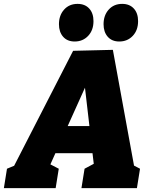

<svg xmlns="http://www.w3.org/2000/svg" viewBox="-57 -970 776 990"><path d="M639 -89 598 -135 665 -100 649 0H363L379 -100L437 -131L429 -104L417 -205L428 -180H213L239 -203L195 -105L194 -127L246 -100L230 0H-37L-21 -100L59 -133L5 -94L320 -708L525 -713ZM279 -291 272 -320H421L408 -286L371 -605L420 -604ZM328 -756Q290 -756 268.5 -780.5Q247 -805 247 -845Q247 -891 273.5 -920.5Q300 -950 343 -950Q381 -950 403 -926Q425 -902 425 -861Q425 -814 397.5 -785Q370 -756 328 -756ZM558 -756Q520 -756 498.5 -780.5Q477 -805 477 -845Q477 -891 503.5 -920.5Q530 -950 573 -950Q611 -950 633 -926Q655 -902 655 -861Q655 -814 627.5 -785Q600 -756 558 -756Z"/></svg>

Font: Bitter Thin Black
Style: Italic
Weight: 900
Italic angle: -9°
Version: Version 3.020